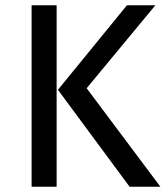

<svg xmlns="http://www.w3.org/2000/svg" viewBox="-20 -709 629 729"><path d="M195 0H100V-689H195ZM309 -374 589 0H472L200 -368L462 -689H570Z"/></svg>

Font: FiraGO
Style: Regular
Weight: 400
Designer: bBox Type
Foundry: bBox Type GmbH
Version: Version 1.001;April 20, 2020;FontCreator 12.0.0.2555 64-bit